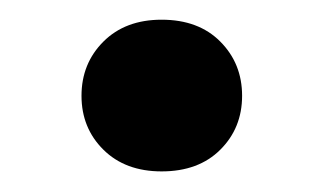

<svg xmlns="http://www.w3.org/2000/svg" viewBox="-20 -166 331 192"><path d="M141.6 5.4Q105.3 5.4 83.4 -16.3Q61.5 -38 61.5 -70.2Q61.5 -102.5 83.4 -124.4Q105.3 -146.3 141.6 -146.3Q178.6 -146.3 200.3 -124.4Q222.1 -102.5 222.1 -70.2Q222.1 -38 200.3 -16.3Q178.6 5.4 141.6 5.4Z"/></svg>

Font: Heebo
Style: Regular
Weight: 400
Designer: Oded Ezer
Foundry: Ezer Type House
Version: Version 3.100